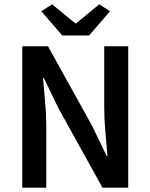

<svg xmlns="http://www.w3.org/2000/svg" viewBox="-20 -868 696 888"><path d="M83 0V-654H202L406 -286L473 -147H477Q473 -198 467.5 -256.5Q462 -315 462 -370V-654H573V0H454L250 -368L183 -507H179Q183 -455 188.5 -398Q194 -341 194 -286V0ZM268 -704 171 -816 221 -848 328 -760H332L439 -848L489 -816L392 -704Z"/></svg>

Font: Giro Semibold
Style: Regular
Weight: 600
Designer: Paul D. Hunt
Foundry: Adobe Systems Incorporated
Version: Version 1.000;PS 1.0;hotconv 1.0.88;makeotf.lib2.5.647800